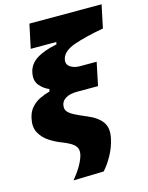

<svg xmlns="http://www.w3.org/2000/svg" viewBox="-135 -816 845 1096"><g transform="rotate(-15 287.5 -268.0)"><path d="M160 196.5Q193.5 156 212 122.5Q230.5 89 236 63.5Q243 33 225 12.2Q207 -8.5 154.5 -29Q115.5 -43.5 80.8 -66.5Q46 -89.5 27.8 -123.8Q9.5 -158 20 -206.5Q28 -245.5 50 -269.8Q72 -294 101 -307.8Q130 -321.5 159 -329L162 -343Q130.5 -355 106.5 -383.8Q82.5 -412.5 92.5 -459.5Q102 -506.5 146.2 -535Q190.5 -563.5 267 -578.5L269.5 -592H118.5L148.5 -733H575L546.5 -597.5Q438.5 -578 370.5 -554.2Q302.5 -530.5 291.5 -486Q284 -455.5 306.8 -439.5Q329.5 -423.5 364.5 -423.5H463L434.5 -287H311.5Q270 -287 245.5 -273.2Q221 -259.5 216 -236.5Q211 -214 220.5 -199Q230 -184 257 -169.5Q284 -155 332.5 -135Q390 -111 415.8 -74.8Q441.5 -38.5 428 22Q417.5 71 392.5 116.2Q367.5 161.5 339.5 192Z"/></g></svg>

Font: Commissioner ExtraBold
Style: Italic
Weight: 800
Italic angle: -12°
Designer: Kostas Bartsokas
Foundry: Kostas Bartsokas
Version: Version 1.000; ttfautohint (v1.8.3)